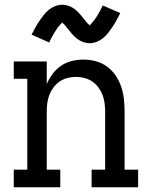

<svg xmlns="http://www.w3.org/2000/svg" viewBox="-20 -789 640 809"><path d="M38 0V-74H95V-457H38V-530H177V-435Q187 -458 202 -478Q217 -498 237.5 -512Q258 -526 282.5 -532Q307 -538 332 -538Q358 -538 384 -531Q410 -524 431 -508.5Q452 -493 467 -471Q482 -449 490.5 -424Q499 -399 502 -372.5Q505 -346 505 -320V-74H562V0H366V-74H423V-320Q423 -338 420.5 -356Q418 -374 411.5 -390.5Q405 -407 394 -421.5Q383 -436 368 -446Q353 -456 335.5 -460.5Q318 -465 300 -465Q282 -465 264.5 -460.5Q247 -456 232 -446Q217 -436 206 -421.5Q195 -407 188.5 -390.5Q182 -374 179.5 -356Q177 -338 177 -320V-74H234V0ZM358 -607Q350 -607 342.5 -608.5Q335 -610 328.5 -612.5Q322 -615 315 -619Q308 -623 302.5 -627.5Q297 -632 291 -638Q285 -644 280.5 -649.5Q276 -655 271.5 -660.5Q267 -666 261.5 -673Q256 -680 251.5 -685Q247 -690 242 -694Q240 -692 236 -687.5Q232 -683 230 -681Q228 -679 225.5 -676Q223 -673 221 -669.5Q219 -666 216 -662Q213 -658 210.5 -653.5Q208 -649 205 -644Q202 -639 199 -633.5Q196 -628 193 -622Q190 -616 187 -610L176 -615L113 -643Q122 -661 130.5 -676Q139 -691 147.5 -703Q156 -715 164.5 -726Q173 -737 185 -747Q197 -757 212 -763Q227 -769 242 -769Q250 -769 257.5 -767.5Q265 -766 271.5 -763.5Q278 -761 285 -757Q292 -753 297.5 -748.5Q303 -744 309 -738Q315 -732 319.5 -726.5Q324 -721 328.5 -715.5Q333 -710 338.5 -703Q344 -696 348.5 -691Q353 -686 358 -682Q360 -684 364 -688.5Q368 -693 370 -695.5Q372 -698 374.5 -701Q377 -704 379 -707Q381 -710 384 -714Q387 -718 389.5 -722.5Q392 -727 395 -732Q398 -737 401 -742.5Q404 -748 407 -754Q410 -760 413 -766L487 -734Q478 -716 469.5 -701Q461 -686 452.5 -673.5Q444 -661 435.5 -650Q427 -639 415 -629Q403 -619 388 -613Q373 -607 358 -607Z"/></svg>

Font: Iosevka Curly Slab Extended
Style: Regular
Weight: 400
Width: 7
Monospace: yes
Designer: Belleve Invis
Foundry: Belleve Invis
Version: Version 11.1.0; ttfautohint (v1.8.3)